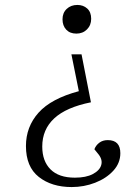

<svg xmlns="http://www.w3.org/2000/svg" viewBox="-20 -539 550 777"><path d="M348 -125Q248 -105 199.5 -60Q151 -15 151 54Q151 113 184.5 146.5Q218 180 283 180Q328 180 355.5 165.5Q383 151 389.5 129.5Q396 108 379 86L362 65Q368 49 382 38.5Q396 28 416 28Q467 28 467 81Q467 121 438.5 152Q410 183 365 200.5Q320 218 270 218Q189 218 137 177Q85 136 85 52Q85 -26 136 -83Q187 -140 299 -170L269 -319H310ZM349 -463Q349 -437 332 -420Q315 -403 289 -403Q263 -403 248 -419Q233 -435 233 -461Q233 -487 250 -503Q267 -519 293 -519Q317 -519 333 -504.5Q349 -490 349 -463Z"/></svg>

Font: Literata 36pt Light
Style: Italic
Weight: 300
Italic angle: -2°
Designer: Latin by Veronika Burian and Jose Scaglione. Greek by Irene Vlachou. Cyrillic by Vera Evstafieva
Foundry: TypeTogether
Version: Version 3.002